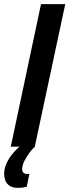

<svg xmlns="http://www.w3.org/2000/svg" viewBox="-65 -708 335 927"><path d="M-13 0 133 -688H250L103 0ZM21 199Q-2 199 -17 190Q-32 181 -38.5 165Q-45 149 -45 130Q-45 96 -21.5 58Q2 20 43 -11L104 0Q92 10 78 28.5Q64 47 53 68.5Q42 90 42 110Q42 119 48 125.5Q54 132 68 132Q70 132 71.5 132Q73 132 77 131L64 194Q57 196 45 197.5Q33 199 21 199Z"/></svg>

Font: Saira UltraCondensed ExtraBold
Style: Italic
Weight: 800
Width: 1
Italic angle: -12°
Designer: Hector Gatti with collaboration of the Omnibus-Type team
Foundry: Omnibus-Type
Version: Version 1.101